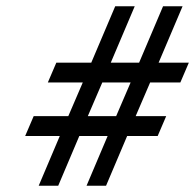

<svg xmlns="http://www.w3.org/2000/svg" viewBox="-20 -595 620 610"><path d="M60 -163H170L103 -5H165L232 -163H322L255 -5H317L384 -163H481L508 -226H411L457 -333H553L580 -396H484L560 -575H498L422 -396H332L408 -575H346L270 -396H159L132 -333H243L197 -226H87ZM259 -226 305 -333H395L349 -226Z"/></svg>

Font: Charger Sport
Style: LitObl
Weight: 300
Designer: Jasper
Foundry: Cannot Into Space Fonts
Version: Version 1.1